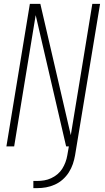

<svg xmlns="http://www.w3.org/2000/svg" viewBox="-20 -755 540 990"><path d="M152 215V178H172Q190 178 208 175Q226 172 243.5 164Q261 156 276 143.5Q291 131 301 115Q311 99 317.5 81.5Q324 64 327 46L335 0H321L164 -677Q148 -581 132.5 -485.5Q117 -390 101 -294L53 0H13L134 -735H188L345 -58Q361 -154 376.5 -249.5Q392 -345 408 -441L456 -735H496L367 46Q363 69 355.5 91Q348 113 335 133.5Q322 154 303.5 170.5Q285 187 262.5 197Q240 207 217.5 211Q195 215 172 215Z"/></svg>

Font: Iosevka Extralight
Style: Italic
Weight: 200
Italic angle: -9°
Monospace: yes
Designer: Belleve Invis
Foundry: Belleve Invis
Version: Version 32.5.0; ttfautohint (v1.8.4)